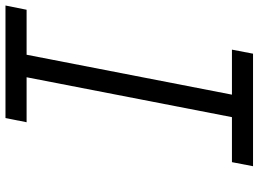

<svg xmlns="http://www.w3.org/2000/svg" viewBox="-143 -814 957 711"><g transform="rotate(-90 335.5 -458.5)"><path d="M670.6 -916.7 654.9 -838.5H488.3L340.5 -78.1H507.2L492.2 0H75.5L90.5 -78.1H257.2L404.9 -838.5H238.3L253.9 -916.7Z"/></g></svg>

Font: Monoid
Style: Italic
Weight: 400
Width: 4
Italic angle: -11°
Monospace: yes
Version: Version 0.61